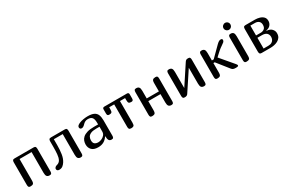

<svg xmlns="http://www.w3.org/2000/svg" viewBox="113 -1840 4445 2989"><g transform="rotate(-30 2335.5 -345.5)"><path d="M504 -47Q504 -25 496 -12.5Q488 0 464 0Q431 0 415.5 -18.5Q400 -37 400 -82V-455H184V-71Q184 -26 168.5 -13Q153 0 120 0Q96 0 88 -12.5Q80 -25 80 -47V-455Q80 -478 88 -490Q96 -502 120 -502H464Q488 -502 496 -490Q504 -478 504 -455Z M1064 -47Q1064 -25 1056 -12.5Q1048 0 1024 0Q991 0 975.5 -18.5Q960 -37 960 -82V-455H800V-350Q800 -265 789 -192.5Q778 -120 745 -69Q725 -38 700 -19Q675 0 637 0Q619 0 606.5 -9Q594 -18 594 -39Q594 -52 606.5 -65Q619 -78 637 -82Q684 -93 704 -130.5Q724 -168 729 -226.5Q734 -285 734 -356V-455Q734 -476 741.5 -489Q749 -502 776 -502H1024Q1048 -502 1056 -490Q1064 -478 1064 -455Z M1514 -95Q1481 -46 1438.5 -23Q1396 0 1338 0Q1262 0 1224.5 -37.5Q1187 -75 1187 -135Q1187 -167 1198 -198.5Q1209 -230 1237 -255Q1265 -280 1314 -295Q1363 -310 1439 -310H1512V-338Q1512 -407 1488.5 -434.5Q1465 -462 1412 -462Q1381 -462 1359.5 -449Q1338 -436 1324 -420Q1309 -404 1294 -394.5Q1279 -385 1263 -385Q1245 -385 1236.5 -395.5Q1228 -406 1228 -419Q1228 -440 1244 -452.5Q1260 -465 1283 -475Q1317 -489 1358.5 -495.5Q1400 -502 1432 -502Q1506 -502 1546 -481.5Q1586 -461 1601.5 -421Q1617 -381 1617 -321V-47Q1617 -25 1609.5 -12.5Q1602 0 1578 0Q1545 0 1531 -22.5Q1517 -45 1517 -94ZM1455 -268Q1391 -268 1355 -252Q1319 -236 1305 -209Q1291 -182 1291 -149Q1291 -103 1315 -85Q1339 -67 1378 -67Q1403 -67 1434.5 -79.5Q1466 -92 1489.5 -118Q1513 -144 1513 -184V-268Z M1989 -455V-65Q1989 -22 1974.5 -11Q1960 0 1932 0Q1903 0 1894 -12.5Q1885 -25 1885 -47V-455H1795V-418Q1795 -378 1783 -366Q1771 -354 1740 -354Q1718 -354 1710.5 -365Q1703 -376 1703 -396V-471Q1703 -488 1712 -495Q1721 -502 1735 -502H2141Q2155 -502 2164 -495Q2173 -488 2173 -471V-396Q2173 -376 2165.5 -365Q2158 -354 2136 -354Q2105 -354 2093 -366Q2081 -378 2081 -418V-455Z M2693 -47Q2693 -25 2685 -12.5Q2677 0 2653 0Q2620 0 2604.5 -18.5Q2589 -37 2589 -82V-233H2370V-71Q2370 -26 2354.5 -13Q2339 0 2306 0Q2282 0 2274 -12.5Q2266 -25 2266 -47V-455Q2266 -478 2274 -490Q2282 -502 2306 -502Q2339 -502 2354.5 -483.5Q2370 -465 2370 -420V-282H2589V-430Q2589 -475 2604.5 -488.5Q2620 -502 2653 -502Q2677 -502 2685 -490Q2693 -478 2693 -455Z M3280 -47Q3280 -25 3272 -12.5Q3264 0 3240 0Q3207 0 3191.5 -18.5Q3176 -37 3176 -82V-368L2950 -26Q2934 0 2893 0Q2869 0 2861 -12.5Q2853 -25 2853 -47V-455Q2853 -478 2861 -490Q2869 -502 2893 -502Q2926 -502 2941.5 -483.5Q2957 -465 2957 -420V-130L3182 -472Q3193 -489 3205 -495.5Q3217 -502 3240 -502Q3264 -502 3272 -490Q3280 -478 3280 -455Z M3544 -287H3577L3752 -461Q3775 -483 3791.5 -492.5Q3808 -502 3826 -502Q3841 -502 3847.5 -495Q3854 -488 3854 -477Q3854 -457 3836.5 -441.5Q3819 -426 3790 -407.5Q3761 -389 3727 -360Q3704 -340 3684.5 -321.5Q3665 -303 3643 -283L3840 -51Q3848 -41 3853 -33.5Q3858 -26 3858 -19Q3858 -12 3850.5 -6Q3843 0 3810 0Q3774 0 3759.5 -8.5Q3745 -17 3734 -31L3568 -240H3544V-71Q3544 -26 3528.5 -13Q3513 0 3480 0Q3456 0 3448 -12.5Q3440 -25 3440 -47V-455Q3440 -478 3448 -490Q3456 -502 3480 -502Q3513 -502 3528.5 -483.5Q3544 -465 3544 -420Z M3951 -629Q3951 -655 3969.5 -673Q3988 -691 4013 -691Q4039 -691 4057 -673Q4075 -655 4075 -629Q4075 -604 4057 -585.5Q4039 -567 4013 -567Q3988 -567 3969.5 -585.5Q3951 -604 3951 -629ZM4067 -68Q4067 -23 4051.5 -11.5Q4036 0 4003 0Q3979 0 3971 -12.5Q3963 -25 3963 -47V-455Q3963 -478 3971 -490Q3979 -502 4003 -502Q4036 -502 4051.5 -483.5Q4067 -465 4067 -420Z M4232 -455Q4232 -478 4240 -490Q4248 -502 4272 -502H4442Q4484 -502 4523.5 -490.5Q4563 -479 4589 -453Q4615 -427 4615 -382Q4615 -340 4588.5 -307.5Q4562 -275 4511 -267V-261Q4570 -259 4602.5 -225.5Q4635 -192 4635 -148Q4635 -103 4615.5 -74.5Q4596 -46 4564.5 -29.5Q4533 -13 4497.5 -6.5Q4462 0 4430 0H4272Q4248 0 4240 -12.5Q4232 -25 4232 -47ZM4420 -280Q4455 -280 4482.5 -301Q4510 -322 4510 -372Q4510 -412 4484.5 -434.5Q4459 -457 4415 -457H4334V-280ZM4334 -45H4418Q4459 -45 4483 -60Q4507 -75 4517 -97.5Q4527 -120 4527 -143Q4527 -187 4499.5 -212.5Q4472 -238 4416 -238H4334Z"/></g></svg>

Font: Marmelad
Style: Regular
Weight: 400
Designer: Manvel Shmavonyan
Foundry: Cyreal
Version: Version 1.110; ttfautohint (v1.8.4.7-5d5b)